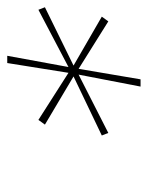

<svg xmlns="http://www.w3.org/2000/svg" viewBox="41 -809 408 530"><g transform="rotate(-90 245.0 -544.0)"><path d="M483 -642 490 -624 329 -545 464 -467 451 -449 320 -531 291 -360H271L304 -531L143 -449L136 -467L299 -545L166 -624L179 -642L309 -559L336 -728H356L325 -559Z"/></g></svg>

Font: Fz Poppins Thin
Style: Italic
Weight: 100
Italic angle: -10°
Designer: Ninad Kale (Devanagari), Jonny Pinhorn (Latin)
Foundry: Indian Type Foundry
Version: Vit hóa bi Vntype.Com & FontZin.Com